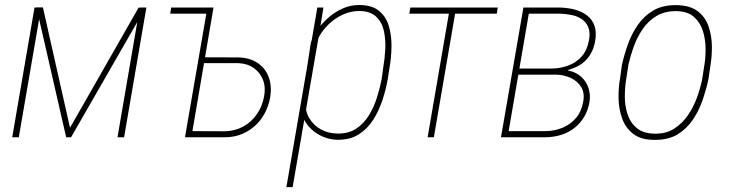

<svg xmlns="http://www.w3.org/2000/svg" viewBox="-20 -559 2970 782"><path d="M265.1 -38.6 544.4 -527.8H572.8L269.5 0H249.5L128.4 -528.8H154.8ZM147.5 -528.3 56.6 0H29.8L120.6 -528.3ZM458.5 0 549.3 -528.3H576.2L485.4 0Z M840.8 -528.3 837.4 -503.4H673.3L677.2 -528.3ZM800.3 -325.7 949.7 -325.2Q997.1 -324.2 1029.1 -302.7Q1061 -281.2 1074.5 -244.9Q1087.9 -208.5 1080.6 -162.6Q1074.2 -127.9 1058.6 -98.4Q1043 -68.8 1019.5 -47.4Q996.1 -25.9 965.8 -13.2Q935.5 -0.5 898.4 0H733.4L824.7 -528.3H849.6L763.7 -24.9L898.4 -24.4Q938.5 -25.9 970.9 -43.7Q1003.4 -61.5 1025.4 -92.8Q1047.4 -124 1055.2 -164.1Q1063 -202.1 1051.5 -232.7Q1040 -263.2 1013.9 -281.7Q987.8 -300.3 950.7 -301.8H796.4Z M1280.8 -426.8 1171.9 203.1H1146.5L1272.5 -528.3H1297.4ZM1566.9 -285.2 1559.6 -238.8Q1552.7 -198.2 1538.6 -154.1Q1524.4 -109.9 1501 -72.5Q1477.5 -35.2 1441.9 -12.2Q1406.2 10.7 1355.5 10.3Q1324.2 9.8 1296.6 -1.7Q1269 -13.2 1248.3 -32.7Q1227.5 -52.2 1216.3 -76.7Q1205.1 -101.1 1206.5 -127.4L1246.1 -385.7Q1255.4 -412.6 1273.9 -439Q1292.5 -465.3 1318.4 -487.8Q1344.2 -510.3 1375.7 -524.4Q1407.2 -538.6 1442.4 -538.6Q1495.1 -538.6 1524.2 -514.4Q1553.2 -490.2 1564.2 -451.4Q1575.2 -412.6 1574.5 -368.4Q1573.7 -324.2 1566.9 -285.2ZM1534.7 -237.8 1541 -284.7Q1546.9 -317.9 1549.1 -357.2Q1551.3 -396.5 1543.7 -432.4Q1536.1 -468.3 1512 -491.2Q1487.8 -514.2 1441.9 -514.2Q1409.7 -513.7 1380.9 -501.5Q1352.1 -489.3 1327.9 -468.5Q1303.7 -447.8 1286.6 -421.4Q1269.5 -395 1261.2 -365.2L1225.1 -141.6Q1222.7 -105.5 1240.2 -76.7Q1257.8 -47.9 1287.6 -31.7Q1317.4 -15.6 1354 -15.1Q1399.4 -14.2 1430.7 -34.9Q1461.9 -55.7 1482.4 -89.1Q1502.9 -122.6 1515.1 -161.4Q1527.3 -200.2 1534.7 -237.8Z M1837.9 -528.3 1747.1 0H1721.7L1812.5 -528.3ZM2007.3 -528.3 2003.4 -503.4H1647L1651.4 -528.3Z M2246.6 -254.9H2082.5L2085.4 -279.8H2226.6Q2263.7 -280.3 2295.7 -292.5Q2327.6 -304.7 2349.4 -329.3Q2371.1 -354 2378.4 -393.1Q2384.8 -424.3 2377 -445.6Q2369.1 -466.8 2351.8 -479.5Q2334.5 -492.2 2311 -497.3Q2287.6 -502.4 2261.2 -503.4H2133.8L2047.4 0H2020.5L2111.8 -528.3H2260.7Q2293.5 -527.3 2322 -519.8Q2350.6 -512.2 2371.6 -495.6Q2392.6 -479 2401.4 -453.9Q2410.2 -428.7 2404.3 -392.6Q2399.4 -365.2 2388.4 -344.5Q2377.4 -323.7 2361.3 -309.1Q2345.2 -294.4 2323.7 -284.9Q2302.2 -275.4 2275.9 -268.6ZM2202.6 0H2033.7L2040 -24.9H2202.6Q2239.3 -25.4 2271.2 -38.8Q2303.2 -52.2 2325.4 -77.9Q2347.7 -103.5 2355 -143.1Q2362.3 -178.7 2347.7 -203.4Q2333 -228 2305.7 -241Q2278.3 -253.9 2246.6 -254.9H2134.3L2139.2 -279.8H2282.2L2295.4 -271.5Q2326.7 -265.1 2347.4 -246.1Q2368.2 -227.1 2377 -200.2Q2385.7 -173.3 2380.9 -143.1Q2375 -109.4 2359.1 -82.8Q2343.3 -56.2 2319.8 -37.8Q2296.4 -19.5 2266.6 -10Q2236.8 -0.5 2202.6 0Z M2505.4 -239.3 2513.2 -295.4Q2522 -335 2536.9 -377.2Q2551.8 -419.4 2576.9 -456.3Q2602.1 -493.2 2640.1 -515.9Q2678.2 -538.6 2734.4 -538.1Q2789.1 -537.6 2820.8 -513.9Q2852.5 -490.2 2865.7 -452.1Q2878.9 -414.1 2879.4 -371.6Q2879.9 -329.1 2873.5 -292L2865.2 -235.4Q2856.9 -196.3 2842.3 -153.1Q2827.6 -109.9 2802.7 -72.5Q2777.8 -35.2 2740.2 -12Q2702.6 11.2 2646 10.7Q2590.3 10.7 2558.8 -13.9Q2527.3 -38.6 2513.7 -77.1Q2500 -115.7 2499.3 -158.9Q2498.5 -202.1 2505.4 -239.3ZM2539.6 -295.9 2530.8 -238.8Q2525.4 -207.5 2524.9 -169.2Q2524.4 -130.9 2535.2 -95.9Q2545.9 -61 2572.8 -38.1Q2599.6 -15.1 2647 -14.6Q2692.4 -13.7 2725.6 -34.9Q2758.8 -56.2 2781.5 -89.1Q2804.2 -122.1 2818.4 -160.9Q2832.5 -199.7 2839.8 -235.4L2848.6 -292.5Q2854 -322.8 2853.8 -360.4Q2853.5 -397.9 2843 -432.4Q2832.5 -466.8 2806.6 -490Q2780.8 -513.2 2732.9 -513.7Q2685.5 -513.7 2651.9 -492.7Q2618.2 -471.7 2595.9 -438.2Q2573.7 -404.8 2560.3 -366.9Q2546.9 -329.1 2539.6 -295.9Z"/></svg>

Font: Roboto Condensed Thin
Style: Italic
Weight: 250
Italic angle: -12°
Designer: Christian Robertson
Foundry: Google
Version: Version 3.008; 2023